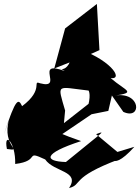

<svg xmlns="http://www.w3.org/2000/svg" viewBox="-23 -849 710 973"><path d="M572 -79 464 -169C521 -191 496 -180 311 -28C204 -31 188 -69 388 -134C192 -201 282 -196 204 -191L255 -144L441 -270L526 -287L544 -365L602 -282C698 -238 692 -389 556 -364C671 -381 616 -386 538 -453C608 -445 533 -554 349 -610C329 -433 241 -532 305 -489C145 -548 304 -394 180 -427C137 -443 203 -396 89 -311C71 -348 59 -360 -3 -168L35 -276C-35 -113 105 -80 12 -94C-6 -185 57 -132 54 -18C186 -34 99 -91 206 -41C250 24 385 16 327 104C397 86 331 52 581 -42C535 -103 519 50 658 -105ZM472 -318 527 -402 301 -225 307 -289C267 -428 261 -409 426 -390C426 -390 443 -365 415 -285ZM481 -595 468 -829 307 -705 252 -502C328 -533 407 -560 481 -595Z"/></svg>

Font: Asimov Silicon
Style: Regular
Weight: 400
Designer: Google
Version: Version 2.000980; 2014